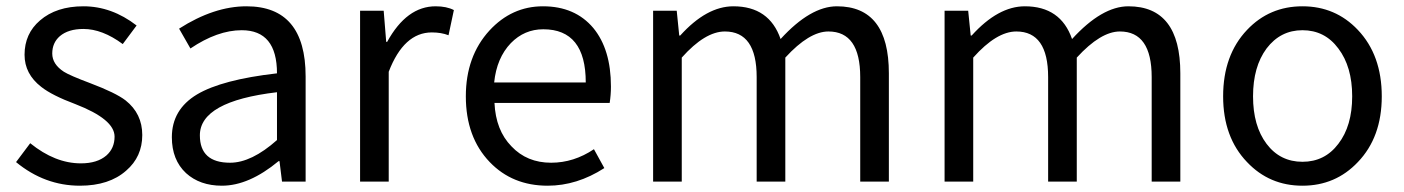

<svg xmlns="http://www.w3.org/2000/svg" viewBox="-20 -577 4461 610"><path d="M31 -62 76 -122Q155 -58 237 -58Q289 -58 318 -83Q344 -106 344 -143Q344 -198 220 -246Q145 -274 111 -301Q58 -342 58 -403Q58 -470 107 -512Q159 -557 245 -557Q335 -557 414 -496L370 -437Q305 -485 245 -485Q197 -485 170 -462Q146 -441 146 -407Q146 -373 183 -349Q202 -337 266 -313Q348 -282 379 -258Q432 -216 432 -148Q432 -79 381 -35Q327 13 234 13Q122 13 31 -62Z M571 -27Q526 -69 526 -141Q526 -229 606 -277Q685 -324 860 -344Q860 -481 748 -481Q671 -481 585 -423L549 -486Q660 -557 763 -557Q951 -557 951 -334V0H876L868 -65H865Q771 13 685 13Q615 13 571 -27ZM860 -132V-284Q615 -255 615 -147Q615 -60 711 -60Q779 -60 860 -132Z M1124 -543H1199L1207 -444H1210Q1272 -557 1364 -557Q1399 -557 1422 -545L1405 -465Q1382 -474 1352 -474Q1263 -474 1215 -349V0H1124Z M1536 -62Q1460 -141 1460 -271Q1460 -398 1535 -480Q1606 -557 1705 -557Q1807 -557 1865 -488Q1921 -420 1921 -302Q1921 -276 1917 -250H1551Q1555 -163 1605 -112Q1654 -60 1731 -60Q1803 -60 1867 -103L1900 -43Q1813 13 1720 13Q1608 13 1536 -62ZM1841 -315Q1841 -484 1706 -484Q1646 -484 1603 -440Q1558 -393 1550 -315Z M2055 -543H2130L2138 -464H2141Q2225 -557 2310 -557Q2424 -557 2460 -453Q2555 -557 2639 -557Q2804 -557 2804 -344V0H2713V-332Q2713 -477 2612 -477Q2551 -477 2475 -394V0H2384V-332Q2384 -477 2283 -477Q2220 -477 2146 -394V0H2055Z M2981 -543H3056L3064 -464H3067Q3151 -557 3236 -557Q3350 -557 3386 -453Q3481 -557 3565 -557Q3730 -557 3730 -344V0H3639V-332Q3639 -477 3538 -477Q3477 -477 3401 -394V0H3310V-332Q3310 -477 3209 -477Q3146 -477 3072 -394V0H2981Z M3942 -62Q3866 -141 3866 -271Q3866 -402 3942 -482Q4013 -557 4118 -557Q4223 -557 4294 -482Q4370 -402 4370 -271Q4370 -141 4294 -62Q4223 13 4118 13Q4013 13 3942 -62ZM4232 -120Q4276 -177 4276 -271Q4276 -365 4232 -423Q4189 -481 4118 -481Q4048 -481 4004 -423Q3961 -365 3961 -271Q3961 -177 4004 -120Q4047 -63 4118 -63Q4189 -63 4232 -120Z"/></svg>

Font: Noto Sans Tobesmart edit
Style: Regular
Weight: 400
Designer: Ryoko NISHIZUKA  (kana & ideographs); Paul D. Hunt (Latin, Greek & Cyrillic); Wenlong ZHANG  (bopomofo); Sandoll Communi
Foundry: Adobe Systems Incorporated
Version: Version 1.005 Oct 7, 2021